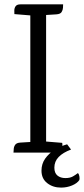

<svg xmlns="http://www.w3.org/2000/svg" viewBox="-20 -697 384 877"><path d="M190.6 -647.1V0H118.5V-647.7ZM190.8 -50.5 264.2 -44.5Q265.2 -39.5 265 -28.6Q264.8 -17.7 258.8 -8.9Q252.9 0 236.6 0H41.6Q42.6 -5 42.7 -15.4Q42.8 -25.7 49 -35.2Q55.3 -44.7 72.9 -45.7L118.5 -48.5ZM119.1 -626.6 45.7 -632.6Q45.7 -637.6 45.4 -648.5Q45.2 -659.4 51.1 -668.2Q57.1 -677.1 73.4 -677.1H268.3Q268.3 -672.1 267.7 -661.7Q267.1 -651.4 261.4 -642Q255.7 -632.6 237 -631.4L191.4 -628.6ZM286.6 -37.9 304.5 -13.9Q268 -0.5 248.2 19.8Q228.3 40.1 228.3 68.9Q228.3 93.2 242.3 104.8Q256.3 116.4 278.8 116.4Q300.1 116.4 313.4 108.6Q326.7 100.8 335.5 93.8Q340.5 96.8 342.5 107.8Q344.5 118.9 342.5 125.3Q332.5 140.3 309.1 150.1Q285.7 159.9 259 159.9Q221.6 159.9 195.6 139.4Q169.5 119 169.5 82.5Q169.5 51.2 186.5 27.3Q203.5 3.3 230.6 -13.3Q257.6 -29.9 286.6 -37.9Z"/></svg>

Font: Karma Variable Light
Style: Regular
Weight: 300
Designer: Joana Correia
Foundry: Indian Type Foundry
Version: Version 3.000